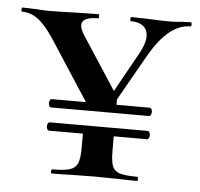

<svg xmlns="http://www.w3.org/2000/svg" viewBox="-41 -510 574 552"><g transform="rotate(5 246.0 -234.0)"><path d="M399 -134Q399 -129 397 -125.5Q395 -122 391 -122H109Q106 -122 104 -125.5Q102 -129 102 -134Q102 -139 104 -142.5Q106 -146 109 -146H391Q395 -146 397 -142.5Q399 -139 399 -134ZM399 -201Q399 -196 397 -192.5Q395 -189 391 -189H109Q106 -189 104 -192.5Q102 -196 102 -201Q102 -206 104 -209.5Q106 -213 109 -213H391Q395 -213 397 -209.5Q399 -206 399 -201ZM365 -416Q365 -435 352.5 -445.5Q340 -456 317 -456Q314 -456 314 -462Q314 -468 317 -468L363 -467Q399 -465 431 -465Q444 -465 462 -467L488 -468Q491 -468 491 -462Q491 -456 488 -456Q427 -456 374 -366L274 -190L254 -196L349 -367Q365 -396 365 -416ZM3 -456Q0 -456 0 -462Q0 -468 3 -468L39 -467Q65 -465 76 -465Q106 -465 164 -467L222 -468Q224 -468 224 -462Q224 -456 222 -456Q175 -456 175 -433Q175 -421 186 -404L296 -235L222 -191L96 -385Q71 -423 49.5 -439.5Q28 -456 3 -456ZM374 -12Q376 -12 376 -6Q376 0 374 0Q342 0 324 -1L251 -2L182 -1Q162 0 128 0Q125 0 125 -6Q125 -12 128 -12Q162 -12 178.5 -17Q195 -22 201 -36.5Q207 -51 207 -81V-131H296V-81Q296 -50 301.5 -36Q307 -22 323 -17Q339 -12 374 -12ZM207 -228 296 -237V-199L207 -200Z"/></g></svg>

Font: Cormorant SC SemiBold
Style: Regular
Weight: 600
Designer: Christian Thalmann (Catharsis Fonts)
Foundry: Catharsis Fonts
Version: Version 4.000